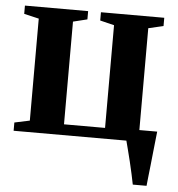

<svg xmlns="http://www.w3.org/2000/svg" viewBox="-51 -571 742 799"><g transform="rotate(5 320.0 -171.5)"><path d="M533 180Q529.5 161.5 524 136.5Q518.5 111.5 512.2 85.2Q506 59 500 36.5Q494 14 490.5 0H19.5V-34.5L83 -48V-474L21 -488.5V-523H285V-488.5L226 -474V-45H397.5V-474L338.5 -488.5V-523H603V-488.5L540.5 -474V-48.5H615Q613 -30.5 610.5 -7Q608 16.5 605.2 42.5Q602.5 68.5 599.8 94Q597 119.5 594.5 141.8Q592 164 590.5 180Z"/></g></svg>

Font: Merriweather 96pt
Style: Bold
Weight: 700
Version: Version 2.100